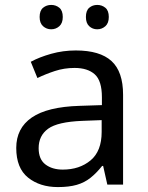

<svg xmlns="http://www.w3.org/2000/svg" viewBox="-20 -750 601 780"><path d="M288 -545Q386 -545 433 -502Q480 -459 480 -365V0H416L399 -76H395Q372 -47 347.5 -27.5Q323 -8 291.5 1Q260 10 215 10Q142 10 94 -28.5Q46 -67 46 -149Q46 -229 109 -272.5Q172 -316 303 -320L394 -323V-355Q394 -422 365 -448Q336 -474 283 -474Q241 -474 203 -461.5Q165 -449 132 -433L105 -499Q140 -518 188 -531.5Q236 -545 288 -545ZM314 -259Q214 -255 175.5 -227Q137 -199 137 -148Q137 -103 164.5 -82Q192 -61 235 -61Q303 -61 348 -98.5Q393 -136 393 -214V-262ZM141 -681Q141 -707 155 -718.5Q169 -730 188 -730Q207 -730 221 -718.5Q235 -707 235 -681Q235 -656 221 -643.5Q207 -631 188 -631Q169 -631 155 -643.5Q141 -656 141 -681ZM329 -681Q329 -707 342.5 -718.5Q356 -730 375 -730Q394 -730 408 -718.5Q422 -707 422 -681Q422 -656 408 -643.5Q394 -631 375 -631Q356 -631 342.5 -643.5Q329 -656 329 -681Z"/></svg>

Font: Noto Sans Meetei Mayek
Style: Regular
Weight: 400
Designer: Monotype Design Team and Neelakash Kshetrimayum
Foundry: Monotype Imaging Inc.
Version: Version 2.002